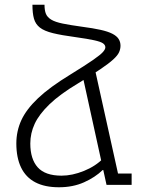

<svg xmlns="http://www.w3.org/2000/svg" viewBox="-20 -781 596 811"><path d="M168 -761Q168 -737 174 -722.5Q180 -708 196.5 -698Q213 -688 244.5 -681.5Q276 -675 327 -668Q373 -662 404.5 -655Q436 -648 454.5 -638.5Q473 -629 481 -616.5Q489 -604 489 -588Q489 -574 483 -560.5Q477 -547 458.5 -530Q440 -513 404.5 -489Q369 -465 310 -429Q233 -383 189 -340.5Q145 -298 126.5 -258Q108 -218 108 -175Q108 -109 139.5 -74Q171 -39 240 -39Q285 -39 334.5 -59Q384 -79 417 -113V-63H414Q382 -32 335 -11Q288 10 229 10Q169 10 129 -11Q89 -32 69 -73.5Q49 -115 49 -175Q49 -227 70 -273Q91 -319 140.5 -366Q190 -413 277 -466Q342 -506 373.5 -528Q405 -550 415 -561.5Q425 -573 425 -581Q425 -591 415 -598Q405 -605 377.5 -611Q350 -617 300 -624Q240 -632 203.5 -641Q167 -650 148.5 -664.5Q130 -679 123.5 -702Q117 -725 117 -761ZM324 -483 379 -497 486 -14 430 0ZM431 0 474 -48H536V0Z"/></svg>

Font: Noto Sans Armenian Light
Style: Regular
Weight: 300
Designer: Monotype Design Team
Foundry: Monotype Imaging Inc.
Version: Version 2.007